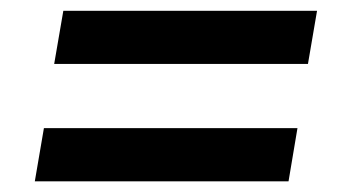

<svg xmlns="http://www.w3.org/2000/svg" viewBox="-20 -485 640 359"><path d="M555.8 -365.4 572.8 -464.8H98.4L81.3 -365.4ZM45.1 -146H519.5L536.2 -245.4H62.1Z"/></svg>

Font: Margiela Mono Italic SmBold It
Style: Regular
Weight: 600
Designer: Mike Abbink, Paul van der Laan, Pieter van Rosmalen
Foundry: Bold Monday
Version: Version 2.003 2021